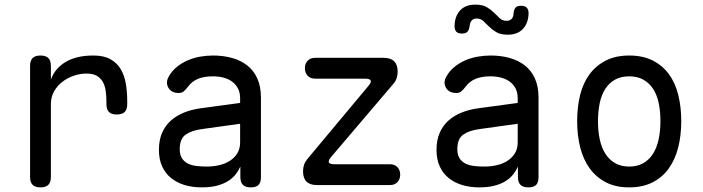

<svg xmlns="http://www.w3.org/2000/svg" viewBox="-20 -800 3040 830"><path d="M155 10Q132 10 121 -1Q110 -12 110 -35V-515Q110 -538 121 -549Q132 -560 155 -560Q178 -560 189 -549Q200 -538 200 -515V-456Q217 -504 263.5 -532Q310 -560 384 -560Q429 -560 457.5 -544Q486 -528 502 -501Q518 -474 524 -438Q530 -402 530 -362V-350Q530 -327 519 -316Q508 -305 485 -305Q462 -305 451 -316Q440 -327 440 -350V-362Q440 -385 437 -406.5Q434 -428 425 -445Q416 -462 399 -472Q382 -482 353 -482Q327 -482 300 -473Q273 -464 250.5 -447Q228 -430 214 -405.5Q200 -381 200 -350V-35Q200 -12 189 -1Q178 10 155 10Z M1018 -355V-375Q1018 -400 1008.5 -418Q999 -436 983 -447.5Q967 -459 946 -464.5Q925 -470 901 -470Q862 -470 836.5 -459.5Q811 -449 794 -427Q788 -419 783 -413.5Q778 -408 773.5 -404.5Q769 -401 764 -399.5Q759 -398 753 -398Q721 -398 708 -420.5Q695 -443 709 -468Q722 -492 743 -509.5Q764 -527 790 -538.5Q816 -550 844.5 -555Q873 -560 901 -560Q945 -560 983 -549.5Q1021 -539 1049 -517Q1077 -495 1092.5 -460.5Q1108 -426 1108 -378V-34Q1108 -11 1097.5 -0.5Q1087 10 1064 10Q1041 10 1030 -1Q1019 -12 1019 -35V-80Q1012 -64 1000 -48Q988 -32 968.5 -19Q949 -6 920.5 2Q892 10 852 10Q812 10 778.5 0Q745 -10 720 -30Q695 -50 681 -80.5Q667 -111 667 -152Q667 -195 681 -226.5Q695 -258 719.5 -279.5Q744 -301 777 -314Q810 -327 848 -332ZM1018 -265 853 -242Q808 -236 782.5 -218Q757 -200 757 -155Q757 -131 766.5 -116Q776 -101 792 -93Q808 -85 829 -82.5Q850 -80 874 -80Q902 -80 928 -86Q954 -92 974 -105Q994 -118 1006 -137.5Q1018 -157 1018 -185Z M1350 0Q1320 0 1305 -15Q1290 -30 1290 -59Q1290 -75 1294.5 -88Q1299 -101 1309 -113L1573 -429Q1578 -435 1580.5 -439.5Q1583 -444 1583 -448Q1583 -454 1577 -457Q1571 -460 1558 -460H1342Q1322 -460 1310 -472.5Q1298 -485 1298 -505Q1298 -525 1310 -537.5Q1322 -550 1342 -550H1639Q1669 -550 1684 -535Q1699 -520 1699 -491Q1699 -475 1694.5 -461.5Q1690 -448 1680 -437L1411 -121Q1406 -115 1403.5 -110Q1401 -105 1401 -101Q1401 -96 1407 -93Q1413 -90 1425 -90H1666Q1686 -90 1698 -77.5Q1710 -65 1710 -45Q1710 -25 1698 -12.5Q1686 0 1666 0Z M2010 -687Q2008 -670 2000.5 -662.5Q1993 -655 1977 -655Q1960 -655 1952.5 -663Q1945 -671 1945 -688Q1946 -730 1969 -755Q1992 -780 2035 -780Q2066 -780 2084.5 -769Q2103 -758 2116 -745Q2129 -732 2140.5 -721Q2152 -710 2170 -710Q2179 -710 2184.5 -713Q2190 -716 2193.5 -720.5Q2197 -725 2198.5 -731Q2200 -737 2200 -743Q2202 -760 2209 -767.5Q2216 -775 2232 -775Q2249 -775 2257 -767Q2265 -759 2265 -742Q2264 -701 2241 -675.5Q2218 -650 2175 -650Q2144 -650 2125.5 -661Q2107 -672 2094 -685Q2081 -698 2069.5 -709Q2058 -720 2040 -720Q2032 -720 2026.5 -717Q2021 -714 2017.5 -709.5Q2014 -705 2012.5 -699Q2011 -693 2010 -687ZM2218 -355V-375Q2218 -400 2208.5 -418Q2199 -436 2183 -447.5Q2167 -459 2146 -464.5Q2125 -470 2101 -470Q2062 -470 2036.5 -459.5Q2011 -449 1994 -427Q1988 -419 1983 -413.5Q1978 -408 1973.5 -404.5Q1969 -401 1964 -399.5Q1959 -398 1953 -398Q1921 -398 1908 -420.5Q1895 -443 1909 -468Q1922 -492 1943 -509.5Q1964 -527 1990 -538.5Q2016 -550 2044.5 -555Q2073 -560 2101 -560Q2145 -560 2183 -549.5Q2221 -539 2249 -517Q2277 -495 2292.5 -460.5Q2308 -426 2308 -378V-34Q2308 -11 2297.5 -0.5Q2287 10 2264 10Q2241 10 2230 -1Q2219 -12 2219 -35V-80Q2212 -64 2200 -48Q2188 -32 2168.5 -19Q2149 -6 2120.5 2Q2092 10 2052 10Q2012 10 1978.5 0Q1945 -10 1920 -30Q1895 -50 1881 -80.5Q1867 -111 1867 -152Q1867 -195 1881 -226.5Q1895 -258 1919.5 -279.5Q1944 -301 1977 -314Q2010 -327 2048 -332ZM2218 -265 2053 -242Q2008 -236 1982.5 -218Q1957 -200 1957 -155Q1957 -131 1966.5 -116Q1976 -101 1992 -93Q2008 -85 2029 -82.5Q2050 -80 2074 -80Q2102 -80 2128 -86Q2154 -92 2174 -105Q2194 -118 2206 -137.5Q2218 -157 2218 -185Z M2700 10Q2642 10 2600 -11.5Q2558 -33 2530 -71Q2502 -109 2488.5 -161.5Q2475 -214 2475 -276Q2475 -338 2488 -390Q2501 -442 2529 -479.5Q2557 -517 2599.5 -538.5Q2642 -560 2700 -560Q2759 -560 2801.5 -538.5Q2844 -517 2871.5 -479.5Q2899 -442 2912 -390Q2925 -338 2925 -276Q2925 -214 2911.5 -161.5Q2898 -109 2870.5 -71Q2843 -33 2800.5 -11.5Q2758 10 2700 10ZM2700 -80Q2735 -80 2760.5 -94.5Q2786 -109 2802.5 -134.5Q2819 -160 2827 -196.5Q2835 -233 2835 -276Q2835 -319 2827.5 -354.5Q2820 -390 2803.5 -415.5Q2787 -441 2761.5 -455.5Q2736 -470 2700 -470Q2664 -470 2638.5 -455.5Q2613 -441 2596.5 -415.5Q2580 -390 2572.5 -354Q2565 -318 2565 -275Q2565 -232 2573 -196Q2581 -160 2597.5 -134.5Q2614 -109 2639.5 -94.5Q2665 -80 2700 -80Z"/></svg>

Font: Maple Mono Normal
Style: Regular
Weight: 400
Monospace: yes
Designer: subframe7536
Version: Version 7.000